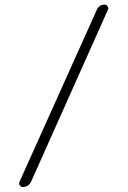

<svg xmlns="http://www.w3.org/2000/svg" viewBox="-20 -750 540 811"><path d="M76.2 40Q68.4 40 63.5 32.7Q58.6 25.4 62.5 17.6L388.7 -708Q398.4 -730.5 421.9 -730.5Q429.7 -730.5 434.6 -722.7Q439.5 -714.8 435.5 -708L111.3 17.6Q99.6 40 76.2 40Z"/></svg>

Font: Rounded-X Mgen+ 1m light
Style: Regular
Weight: 200
Designer: [Source Han Sans]
Ryoko NISHIZUKA  (kana & ideographs); Paul D. Hunt (Latin, Greek & Cyrillic); Wenlong ZHANG  (bopomofo
Version: Version 1.059.20150602